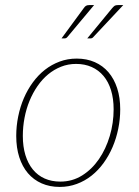

<svg xmlns="http://www.w3.org/2000/svg" viewBox="-20 -731 550 757"><path d="M44 0ZM218 -15Q265 -15 303.8 -39.2Q342.5 -63.5 370 -103.5Q397.5 -143.5 412.8 -194.8Q428 -246 428 -300Q428 -342 417.8 -375.2Q407.5 -408.5 388.2 -431.5Q369 -454.5 341.5 -466.8Q314 -479 280 -479Q248.5 -479 220.8 -468Q193 -457 169.8 -437.8Q146.5 -418.5 128 -391.8Q109.5 -365 96.5 -333.5Q83.5 -302 76.8 -266.8Q70 -231.5 70 -195Q70 -153 80.2 -119.5Q90.5 -86 109.5 -62.8Q128.5 -39.5 156 -27.2Q183.5 -15 218 -15ZM215.5 6Q176 6 144.2 -8Q112.5 -22 90.2 -48Q68 -74 56 -111.2Q44 -148.5 44 -195Q44 -234 51.8 -272Q59.5 -310 74 -343.8Q88.5 -377.5 109.5 -406.2Q130.5 -435 157 -455.8Q183.5 -476.5 215 -488.2Q246.5 -500 282.5 -500Q322 -500 353.8 -486Q385.5 -472 407.8 -446Q430 -420 442 -383Q454 -346 454 -300Q454 -261 446.2 -223.2Q438.5 -185.5 424 -151.5Q409.5 -117.5 388.5 -88.5Q367.5 -59.5 341 -38.5Q314.5 -17.5 282.8 -5.8Q251 6 215.5 6ZM351 -711 246 -585.5Q241.5 -579.5 234 -579.5H222.5L309.5 -698Q314.5 -705.5 319.2 -708.2Q324 -711 332.5 -711ZM466 -711 348.5 -585.5Q344 -579.5 336.5 -579.5H324L421.5 -698Q428 -705.5 432 -708.2Q436 -711 445.5 -711Z"/></svg>

Font: Lato Thin
Style: Italic
Weight: 200
Italic angle: -7°
Designer: Lukasz Dziedzic
Foundry: tyPoland Lukasz Dziedzic
Version: Version 2.007; 2014-02-27